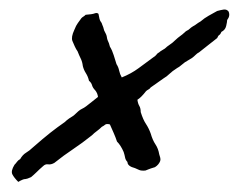

<svg xmlns="http://www.w3.org/2000/svg" viewBox="-20 -507 492 395"><path d="M262.7 -301.8Q263.7 -293.9 266.6 -289.1Q269.5 -284.2 269.5 -276.4Q274.4 -260.7 280.3 -252Q286.1 -243.2 290 -232.4Q293.9 -218.8 299.8 -210Q305.7 -201.2 307.6 -189.5Q310.5 -180.7 310.1 -179.2Q309.6 -177.7 309.6 -175.8Q306.6 -168 298.8 -163.1Q289.1 -160.2 285.6 -158.7Q282.2 -157.2 279.3 -156.2Q271.5 -155.3 266.6 -157.2Q261.7 -159.2 257.8 -161.1Q242.2 -165 242.2 -173.8Q238.3 -177.7 237.3 -183.1Q236.3 -188.5 234.4 -194.3Q228.5 -208 220.7 -215.8Q217.8 -224.6 213.9 -233.4Q210 -242.2 206.1 -251Q199.2 -252.9 196.3 -250.5Q193.4 -248 189.5 -246.1Q184.6 -241.2 179.2 -237.3Q173.8 -233.4 168.9 -228.5Q149.4 -212.9 130.4 -200.2Q111.3 -187.5 91.8 -171.9Q85 -168 79.1 -168.9Q73.2 -169.9 68.4 -165Q60.5 -158.2 55.2 -152.8Q49.8 -147.5 43.9 -142.6Q35.2 -138.7 32.7 -138.7Q30.3 -138.7 27.3 -137.7Q24.4 -136.7 22 -135.3Q19.5 -133.8 17.6 -132.8Q8.8 -141.6 5.4 -148.4Q2 -155.3 9.8 -168Q12.7 -170.9 15.1 -174.3Q17.6 -177.7 21.5 -179.7Q26.4 -188.5 33.7 -192.9Q41 -197.3 46.9 -203.1Q69.3 -222.7 83.5 -233.9Q97.7 -245.1 113.3 -255.9Q117.2 -259.8 122.1 -263.2Q127 -266.6 131.8 -269.5Q142.6 -280.3 147.9 -282.7Q153.3 -285.2 158.2 -289.1Q164.1 -293.9 169.9 -298.3Q175.8 -302.7 181.6 -307.6Q180.7 -315.4 175.8 -321.3Q170.9 -326.2 169.4 -331.5Q168 -336.9 163.1 -340.8Q161.1 -349.6 156.7 -356.4Q152.3 -363.3 150.4 -371.1Q149.4 -379.9 146 -386.7Q142.6 -393.6 139.6 -401.4Q136.7 -405.3 133.8 -411.6Q130.9 -418 128.9 -422.9Q126 -430.7 132.8 -445.3Q136.7 -455.1 140.1 -459.5Q143.6 -463.9 147.5 -469.7Q149.4 -471.7 151.9 -473.1Q154.3 -474.6 156.2 -476.6Q169.9 -477.5 174.8 -479.5Q179.7 -481.4 182.6 -478.5Q184.6 -465.8 187 -462.9Q189.5 -460 190.4 -456.1Q192.4 -452.1 194.3 -444.3Q199.2 -435.5 199.7 -431.6Q200.2 -427.7 201.2 -424.8Q203.1 -420.9 204.1 -418Q205.1 -415 206.1 -411.1Q210.9 -403.3 213.9 -393.6Q216.8 -383.8 219.7 -375Q223.6 -369.1 225.1 -361.8Q226.6 -354.5 230.5 -347.7Q250 -355.5 265.1 -366.7Q280.3 -377.9 294.9 -388.7Q299.8 -391.6 301.8 -394.5Q303.7 -397.5 307.6 -399.4Q309.6 -401.4 313 -403.3Q316.4 -405.3 319.3 -407.2Q321.3 -409.2 323.7 -411.1Q326.2 -413.1 329.1 -415Q332 -417 334.5 -418.9Q336.9 -420.9 338.9 -422.9Q344.7 -428.7 355.5 -436.5Q362.3 -443.4 367.2 -445.3Q369.1 -447.3 373 -450.2Q377 -453.1 380.9 -455.1Q388.7 -460.9 392.6 -462.9Q400.4 -469.7 409.2 -474.6Q418 -479.5 426.8 -484.4Q433.6 -486.3 439.9 -487.3Q446.3 -488.3 450.2 -483.4Q454.1 -474.6 447.3 -465.8Q447.3 -461.9 445.3 -453.6Q443.4 -445.3 435.5 -441.4Q433.6 -436.5 431.2 -435.1Q428.7 -433.6 426.8 -428.7Q417 -420.9 408.2 -414.1Q399.4 -407.2 389.6 -399.4Q385.7 -397.5 382.3 -394Q378.9 -390.6 375 -387.7L360.4 -378.9Q356.4 -376 352.5 -372.6Q348.6 -369.1 344.7 -367.2Q334 -360.4 328.6 -355Q323.2 -349.6 316.4 -345.7Q309.6 -340.8 303.2 -336.4Q296.9 -332 290 -327.1Q288.1 -324.2 285.2 -322.8Q282.2 -321.3 280.3 -319.3Q270.5 -306.6 262.7 -301.8Z"/></svg>

Font: Seaweed Script
Style: Regular
Weight: 400
Designer: Squid
Foundry: Font Diner, Inc DBA Neapolitan
Version: Version 1.000